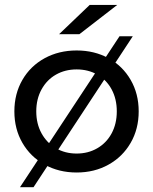

<svg xmlns="http://www.w3.org/2000/svg" viewBox="-20 -698 624 783"><path d="M161.9 -26.7C200.6 -5.2 244.1 5.5 292.6 5.5C341 5.5 384.4 -5.2 422.7 -26.7C461.1 -48.1 491.1 -77.7 512.9 -115.5C534.7 -153.2 545.6 -196 545.6 -243.8C545.6 -291.6 534.7 -334.4 512.9 -372.1C491.1 -409.9 461.1 -439.3 422.7 -460.5C384.4 -481.6 341 -492.2 292.6 -492.2C244.1 -492.2 200.6 -481.6 161.9 -460.5C123.3 -439.3 93.1 -409.9 71.3 -372.1C49.5 -334.4 38.6 -291.6 38.6 -243.8C38.6 -196 49.5 -153.2 71.3 -115.5C93.1 -77.7 123.3 -48.1 161.9 -26.7ZM376.7 -93.4C351.9 -79 323.8 -71.8 292.6 -71.8C261.3 -71.8 233.2 -79 208.4 -93.4C183.5 -107.8 163.9 -128 149.5 -154.1C135.1 -180.2 127.9 -210.1 127.9 -243.8C127.9 -277.5 135.1 -307.4 149.5 -333.5C163.9 -359.6 183.5 -379.7 208.4 -393.8C233.2 -407.9 261.3 -414.9 292.6 -414.9C323.8 -414.9 351.9 -407.9 376.7 -393.8C401.6 -379.7 421.1 -359.6 435.2 -333.5C449.3 -307.4 456.3 -277.5 456.3 -243.8C456.3 -210.1 449.3 -180.2 435.2 -154.1C421.1 -128 401.6 -107.8 376.7 -93.4ZM467.4 -550.2 61.6 65.3H116.8L521.6 -550.2ZM345.9 -678 220.8 -558.4H303.6L458.2 -678Z"/></svg>

Font: Montserrat Ace
Style: Regular
Weight: 500
Designer: Julieta Ulanovsky
Foundry: Julieta Ulanovsky
Version: Version 1